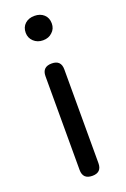

<svg xmlns="http://www.w3.org/2000/svg" viewBox="-150 -822 574 872"><g transform="rotate(-20 137.5 -386.5)"><path d="M138 0Q92 0 92 -45V-498Q92 -543 138 -543Q183 -543 183 -498V-271V-45Q183 0 138 0ZM138 -655Q111 -655 93 -672Q75 -689 75 -714Q75 -741 92.5 -757Q110 -773 138 -773Q166 -773 183.5 -757Q201 -741 201 -714Q201 -688 183 -672Q166 -655 138 -655Z"/></g></svg>

Font: GenSenRounded JP R
Style: Regular
Weight: 400
Version: Version 1.501;PS 1;hotconv 16.6.51;makeotf.lib2.5.65220